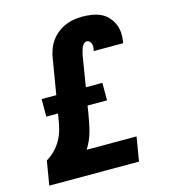

<svg xmlns="http://www.w3.org/2000/svg" viewBox="-110 -832 821 922"><g transform="rotate(-15 300.0 -371.5)"><path d="M21 0 41 -120Q65 -134 85 -155Q105 -176 118 -200.5Q131 -225 137.5 -251.5Q144 -278 148 -304L151 -324H93V-411H166L195 -585Q198 -606 205.5 -627.5Q213 -649 226 -668Q239 -687 257.5 -702Q276 -717 297.5 -726.5Q319 -736 340.5 -739.5Q362 -743 384 -743Q407 -743 430 -739.5Q453 -736 473 -727Q493 -718 508 -702.5Q523 -687 532.5 -667Q542 -647 544 -624Q546 -601 542 -578L541 -569H395V-572Q397 -580 397.5 -588.5Q398 -597 395.5 -604.5Q393 -612 387.5 -617.5Q382 -623 374 -623Q365 -623 358 -615.5Q351 -608 348 -599.5Q345 -591 342.5 -582.5Q340 -574 338 -565L313 -411H395V-324H298L292 -285Q288 -264 284 -242.5Q280 -221 274.5 -200.5Q269 -180 260 -159.5Q251 -139 239 -120H487L467 0Z"/></g></svg>

Font: Iosevka Heavy Extended
Style: Italic
Weight: 900
Width: 7
Italic angle: -9°
Monospace: yes
Designer: Belleve Invis
Foundry: Belleve Invis
Version: Version 32.5.0; ttfautohint (v1.8.4)